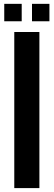

<svg xmlns="http://www.w3.org/2000/svg" viewBox="-20 -964 275 984"><path d="M53.2 0V-800H181.9V0ZM144 -855V-944.3H233.3V-855ZM1.8 -855V-944.3H91.2V-855Z"/></svg>

Font: Big Shoulders Text SC Thin
Style: Regular
Weight: 100
Designer: Patric King
Foundry: XO Type Co
Version: Version 2.002